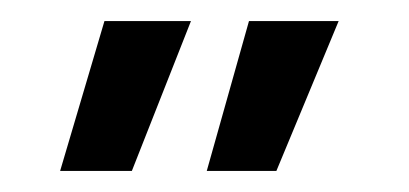

<svg xmlns="http://www.w3.org/2000/svg" viewBox="-20 -505 388 182"><path d="M37 -343 79 -485H161L105 -343ZM176 -343 216 -485H301L242 -343Z"/></svg>

Font: Genos Thin
Style: Bold
Weight: 700
Version: Version 1.010